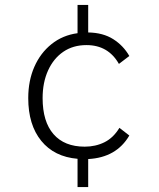

<svg xmlns="http://www.w3.org/2000/svg" viewBox="-20 -635 640 775"><path d="M293 120V6Q199 -2 146.5 -66.5Q94 -131 94 -239Q94 -309 118.5 -365Q143 -421 188 -457Q233 -493 293 -501V-615H336V-504Q396 -503 437 -477Q478 -451 502 -409L460 -377Q417 -453 329 -453Q275 -453 235.5 -426Q196 -399 174 -350.5Q152 -302 152 -239Q152 -144 196 -93.5Q240 -43 322 -43Q366 -43 402 -61Q438 -79 462 -119L502 -88Q450 1 336 7V120Z"/></svg>

Font: Livvic Light
Style: Regular
Weight: 300
Designer: Jacques Le Bailly, Baron von Fonthausen
Version: Version 1.001; ttfautohint (v1.8.2)